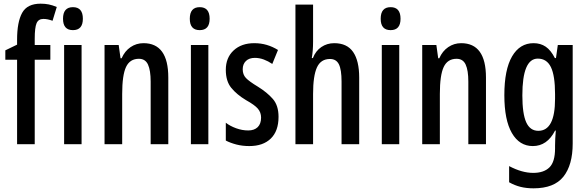

<svg xmlns="http://www.w3.org/2000/svg" viewBox="-20 -785 3198 1045"><path d="M254 -460H169V0H73V-460H9V-511L73 -542V-569Q73 -665 100.5 -715Q128 -765 201 -765Q225 -765 245 -761Q265 -757 289 -747L266 -672Q252 -677 240 -679.5Q228 -682 216 -682Q189 -682 179 -658.5Q169 -635 169 -574V-540H254Z M377 -746Q431 -746 431 -683Q431 -621 377 -621Q323 -621 323 -683Q323 -746 377 -746ZM424 -540V0H329V-540Z M761 -550Q896 -550 896 -363V0H800V-341Q800 -402 785.5 -433.5Q771 -465 736 -465Q687 -465 666 -420.5Q645 -376 645 -274V0H549V-540H626L636 -468H642Q659 -507 690.5 -528.5Q722 -550 761 -550Z M1067 -746Q1121 -746 1121 -683Q1121 -621 1067 -621Q1013 -621 1013 -683Q1013 -746 1067 -746ZM1114 -540V0H1019V-540Z M1496 -149Q1496 -72 1454 -31Q1412 10 1337 10Q1299 10 1266.5 1.5Q1234 -7 1209 -20V-117Q1232 -99 1265 -87Q1298 -75 1331 -75Q1364 -75 1382.5 -93Q1401 -111 1401 -145Q1401 -173 1383.5 -193.5Q1366 -214 1319 -240Q1269 -270 1239 -306.5Q1209 -343 1209 -405Q1209 -471 1251.5 -510.5Q1294 -550 1364 -550Q1400 -550 1432 -540.5Q1464 -531 1493 -513L1462 -437Q1440 -452 1416 -461Q1392 -470 1367 -470Q1336 -470 1318.5 -453Q1301 -436 1301 -408Q1301 -379 1318.5 -360.5Q1336 -342 1384 -313Q1434 -282 1465 -246.5Q1496 -211 1496 -149Z M1684 -559Q1684 -509 1677 -469H1683Q1698 -508 1729 -529Q1760 -550 1799 -550Q1869 -550 1902 -502Q1935 -454 1935 -363V0H1839V-341Q1839 -406 1824.5 -435Q1810 -464 1776 -464Q1726 -464 1705 -418Q1684 -372 1684 -274V0H1588V-760H1684Z M2106 -746Q2160 -746 2160 -683Q2160 -621 2106 -621Q2052 -621 2052 -683Q2052 -746 2106 -746ZM2153 -540V0H2058V-540Z M2490 -550Q2625 -550 2625 -363V0H2529V-341Q2529 -402 2514.5 -433.5Q2500 -465 2465 -465Q2416 -465 2395 -420.5Q2374 -376 2374 -274V0H2278V-540H2355L2365 -468H2371Q2388 -507 2419.5 -528.5Q2451 -550 2490 -550Z M2884 -550Q2922 -550 2950 -531Q2978 -512 3000 -469H3006L3016 -540H3097V-4Q3097 113 3046.5 176.5Q2996 240 2884 240Q2845 240 2813 232Q2781 224 2751 207V119Q2821 156 2882 156Q2940 156 2970.5 126Q3001 96 3001 23V8Q3001 -8 3002 -30Q3003 -52 3005 -74H3001Q2958 10 2880 10Q2807 10 2766 -61Q2725 -132 2725 -267Q2725 -406 2767 -478Q2809 -550 2884 -550ZM2907 -466Q2823 -466 2823 -266Q2823 -166 2844 -119.5Q2865 -73 2910 -73Q3001 -73 3001 -247V-273Q3001 -373 2978.5 -419.5Q2956 -466 2907 -466Z"/></svg>

Font: Noto Sans Ethiopic ExtraCondensed Medium
Style: Regular
Weight: 500
Width: 2
Designer: Monotype Design Team
Foundry: Monotype Imaging Inc.
Version: Version 2.102; ttfautohint (v1.8.4.7-5d5b)